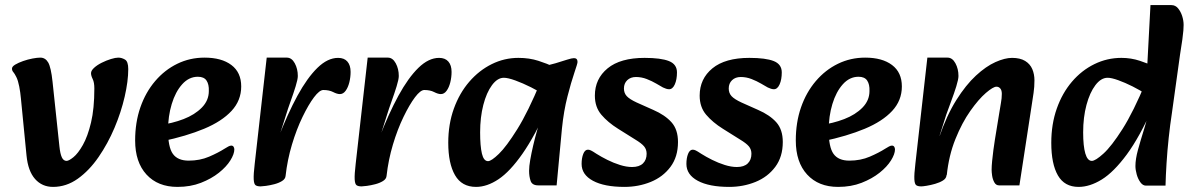

<svg xmlns="http://www.w3.org/2000/svg" viewBox="-20 -717 4685 753"><path d="M188 16Q145 16 117.5 -15Q90 -46 84 -107L62 -331Q60 -354 55.5 -377.5Q51 -401 44 -415Q37 -429 32 -434.5Q27 -440 27 -448Q27 -456 39.5 -463.5Q52 -471 70.5 -477.5Q89 -484 107.5 -487.5Q126 -491 138 -491Q158 -491 169 -472Q180 -453 186 -397L213 -143Q216 -114 222.5 -100Q229 -86 241 -86Q250 -86 268 -100.5Q286 -115 305 -148.5Q324 -182 337 -236.5Q350 -291 350 -370Q350 -394 343.5 -407Q337 -420 337 -430Q337 -440 349 -451Q361 -462 379 -471Q397 -480 415 -485.5Q433 -491 444 -491Q457 -491 470 -483.5Q483 -476 483 -446Q483 -399 469 -338Q455 -277 429 -215.5Q403 -154 366.5 -101Q330 -48 285 -16Q240 16 188 16Z M676 16Q599 16 554.5 -32.5Q510 -81 510 -166Q510 -237 530.5 -296Q551 -355 588.5 -399Q626 -443 675.5 -467Q725 -491 782 -491Q849 -491 887.5 -462Q926 -433 926 -378Q926 -323 888 -282Q850 -241 780.5 -212Q711 -183 616 -163L603 -226Q656 -233 700 -250Q744 -267 771.5 -295Q799 -323 799 -360Q800 -386 790 -401Q780 -416 756 -416Q721 -416 694.5 -386.5Q668 -357 653.5 -309Q639 -261 639 -206Q639 -140 658 -113.5Q677 -87 720 -87Q764 -87 800 -102.5Q836 -118 861 -134Q869 -139 875.5 -142.5Q882 -146 887 -146Q893 -146 896 -141.5Q899 -137 899 -131Q899 -113 883.5 -88Q868 -63 838.5 -39.5Q809 -16 768 0Q727 16 676 16Z M1100 -27 1071 -175Q1108 -271 1146.5 -341.5Q1185 -412 1225 -451Q1265 -490 1306 -490Q1330 -490 1342.5 -475.5Q1355 -461 1355 -435Q1355 -414 1350 -394Q1345 -374 1335.5 -361Q1326 -348 1313 -348Q1302 -348 1286.5 -356Q1271 -364 1248 -364Q1233 -364 1211.5 -335.5Q1190 -307 1166.5 -258.5Q1143 -210 1125 -150Q1107 -90 1100 -27ZM1002 14Q989 14 982.5 9.5Q976 5 975 -14Q974 -33 979 -75L1026 -491H1105Q1124 -491 1136 -469Q1148 -447 1148 -419Q1148 -406 1139.5 -378.5Q1131 -351 1120 -320.5Q1109 -290 1102 -267L1076 -185L1118 -191L1100 -27Q1099 -15 1086 -7Q1073 1 1055.5 5.5Q1038 10 1023 12Q1008 14 1002 14Z M1496 -27 1467 -175Q1504 -271 1542.5 -341.5Q1581 -412 1621 -451Q1661 -490 1702 -490Q1726 -490 1738.5 -475.5Q1751 -461 1751 -435Q1751 -414 1746 -394Q1741 -374 1731.5 -361Q1722 -348 1709 -348Q1698 -348 1682.5 -356Q1667 -364 1644 -364Q1629 -364 1607.5 -335.5Q1586 -307 1562.5 -258.5Q1539 -210 1521 -150Q1503 -90 1496 -27ZM1398 14Q1385 14 1378.5 9.5Q1372 5 1371 -14Q1370 -33 1375 -75L1422 -491H1501Q1520 -491 1532 -469Q1544 -447 1544 -419Q1544 -406 1535.5 -378.5Q1527 -351 1516 -320.5Q1505 -290 1498 -267L1472 -185L1514 -191L1496 -27Q1495 -15 1482 -7Q1469 1 1451.5 5.5Q1434 10 1419 12Q1404 14 1398 14Z M1847 16Q1791 16 1764.5 -30Q1738 -76 1738 -157Q1738 -230 1760 -291Q1782 -352 1820.5 -396.5Q1859 -441 1908.5 -465.5Q1958 -490 2013 -490Q2056 -490 2091.5 -478.5Q2127 -467 2152 -455L2123 -340Q2096 -358 2063 -374.5Q2030 -391 2001 -401.5Q1972 -412 1956 -412Q1931 -412 1909.5 -383Q1888 -354 1875.5 -305.5Q1863 -257 1863 -198Q1863 -144 1870 -114.5Q1877 -85 1894 -85Q1907 -85 1936.5 -113.5Q1966 -142 2008.5 -210Q2051 -278 2100 -396L2132 -304Q2078 -184 2029 -114Q1980 -44 1935 -14Q1890 16 1847 16ZM2091 10Q2067 10 2061 -7.5Q2055 -25 2055 -47Q2055 -64 2059.5 -90Q2064 -116 2071 -146Q2078 -176 2086 -204L2108 -279L2077 -305L2101 -456Q2133 -461 2159 -469Q2185 -477 2204 -483Q2223 -489 2231 -489Q2245 -489 2245 -474Q2245 -468 2232.5 -431.5Q2220 -395 2205.5 -338.5Q2191 -282 2184 -214L2163 10Z M2429 16Q2350 16 2305.5 -8Q2261 -32 2261 -74Q2261 -97 2267.5 -113.5Q2274 -130 2286 -130Q2291 -130 2297.5 -127Q2304 -124 2319 -114Q2338 -102 2362 -90Q2386 -78 2411.5 -70Q2437 -62 2459 -62Q2487 -62 2501.5 -76Q2516 -90 2516 -114Q2516 -131 2506 -143Q2496 -155 2471 -170L2404 -212Q2364 -237 2338.5 -267Q2313 -297 2313 -342Q2313 -408 2363 -449Q2413 -490 2508 -490Q2572 -490 2603.5 -477.5Q2635 -465 2635 -433Q2635 -405 2626.5 -386Q2618 -367 2604 -367Q2599 -367 2592.5 -369Q2586 -371 2580 -374Q2571 -379 2554 -389Q2537 -399 2516.5 -407Q2496 -415 2474 -415Q2453 -415 2440 -402.5Q2427 -390 2427 -370Q2427 -352 2438 -340Q2449 -328 2477 -315L2542 -286Q2588 -266 2613.5 -237.5Q2639 -209 2639 -160Q2639 -102 2609.5 -62.5Q2580 -23 2532 -3.5Q2484 16 2429 16Z M2840 16Q2761 16 2716.5 -8Q2672 -32 2672 -74Q2672 -97 2678.5 -113.5Q2685 -130 2697 -130Q2702 -130 2708.5 -127Q2715 -124 2730 -114Q2749 -102 2773 -90Q2797 -78 2822.5 -70Q2848 -62 2870 -62Q2898 -62 2912.5 -76Q2927 -90 2927 -114Q2927 -131 2917 -143Q2907 -155 2882 -170L2815 -212Q2775 -237 2749.5 -267Q2724 -297 2724 -342Q2724 -408 2774 -449Q2824 -490 2919 -490Q2983 -490 3014.5 -477.5Q3046 -465 3046 -433Q3046 -405 3037.5 -386Q3029 -367 3015 -367Q3010 -367 3003.5 -369Q2997 -371 2991 -374Q2982 -379 2965 -389Q2948 -399 2927.5 -407Q2907 -415 2885 -415Q2864 -415 2851 -402.5Q2838 -390 2838 -370Q2838 -352 2849 -340Q2860 -328 2888 -315L2953 -286Q2999 -266 3024.5 -237.5Q3050 -209 3050 -160Q3050 -102 3020.5 -62.5Q2991 -23 2943 -3.5Q2895 16 2840 16Z M3267 16Q3190 16 3145.5 -32.5Q3101 -81 3101 -166Q3101 -237 3121.5 -296Q3142 -355 3179.5 -399Q3217 -443 3266.5 -467Q3316 -491 3373 -491Q3440 -491 3478.5 -462Q3517 -433 3517 -378Q3517 -323 3479 -282Q3441 -241 3371.5 -212Q3302 -183 3207 -163L3194 -226Q3247 -233 3291 -250Q3335 -267 3362.5 -295Q3390 -323 3390 -360Q3391 -386 3381 -401Q3371 -416 3347 -416Q3312 -416 3285.5 -386.5Q3259 -357 3244.5 -309Q3230 -261 3230 -206Q3230 -140 3249 -113.5Q3268 -87 3311 -87Q3355 -87 3391 -102.5Q3427 -118 3452 -134Q3460 -139 3466.5 -142.5Q3473 -146 3478 -146Q3484 -146 3487 -141.5Q3490 -137 3490 -131Q3490 -113 3474.5 -88Q3459 -63 3429.5 -39.5Q3400 -16 3359 0Q3318 16 3267 16Z M3898 10Q3886 10 3879.5 -2Q3873 -14 3871 -28Q3869 -42 3869 -51Q3869 -65 3871 -85.5Q3873 -106 3876 -129Q3879 -152 3882 -170L3899 -274Q3902 -294 3905.5 -313Q3909 -332 3909 -349Q3909 -363 3903 -370Q3897 -377 3888 -377Q3875 -377 3846.5 -352.5Q3818 -328 3785.5 -282Q3753 -236 3727 -171.5Q3701 -107 3693 -29L3663 -178Q3693 -265 3730.5 -324.5Q3768 -384 3807.5 -420.5Q3847 -457 3884 -473.5Q3921 -490 3949 -490Q3981 -490 4000.5 -478Q4020 -466 4028.5 -446Q4037 -426 4037 -402Q4037 -376 4033.5 -352.5Q4030 -329 4026 -303L3978 10ZM3593 14Q3580 14 3573.5 9.5Q3567 5 3566 -14Q3565 -33 3570 -75L3617 -491H3696Q3715 -491 3727 -469Q3739 -447 3739 -419Q3739 -406 3730.5 -378.5Q3722 -351 3710.5 -320.5Q3699 -290 3691 -267L3665 -185L3709 -191L3692 -29Q3691 -17 3678 -9Q3665 -1 3647.5 4Q3630 9 3614.5 11.5Q3599 14 3593 14Z M4210 16Q4155 16 4129 -29Q4103 -74 4103 -157Q4103 -230 4124.5 -291Q4146 -352 4184 -396.5Q4222 -441 4272 -465.5Q4322 -490 4378 -490Q4416 -490 4450.5 -478.5Q4485 -467 4510 -455L4479 -345Q4452 -363 4422 -378Q4392 -393 4365.5 -402.5Q4339 -412 4324 -412Q4298 -412 4276 -383Q4254 -354 4241 -305.5Q4228 -257 4228 -198Q4228 -144 4236.5 -115Q4245 -86 4262 -86Q4276 -86 4307.5 -114.5Q4339 -143 4382 -210.5Q4425 -278 4474 -396L4503 -300Q4450 -180 4399 -111Q4348 -42 4301 -13Q4254 16 4210 16ZM4474 11Q4462 11 4452.5 -2Q4443 -15 4438 -33Q4433 -51 4433 -66Q4433 -93 4443 -129.5Q4453 -166 4468 -214L4486 -276L4453 -311L4464 -416L4478 -433L4492 -697H4574Q4590 -697 4600.5 -684Q4611 -671 4616.5 -653.5Q4622 -636 4622 -619Q4622 -610 4621 -597Q4620 -584 4617 -562Q4614 -540 4608 -503L4576 -273Q4569 -228 4563.5 -176.5Q4558 -125 4555 -76.5Q4552 -28 4551 11Z"/></svg>

Font: Alkatra Medium
Style: Regular
Weight: 500
Designer: Suman Bhandary
Version: Version 1.100;gftools[0.9.22]